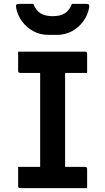

<svg xmlns="http://www.w3.org/2000/svg" viewBox="-20 -965 540 985"><path d="M427 0H84Q73 0 73 -11V-109H186V-591H84Q73 -591 73 -602V-700H416Q427 -700 427 -689V-591H314V-109H416Q427 -109 427 -98ZM349 -945H424Q434 -945 436.5 -940.5Q439 -936 437 -924Q430 -887 407 -855.5Q384 -824 349.5 -805Q315 -786 271 -786H229Q186 -786 151 -805Q116 -824 93 -855.5Q70 -887 63 -924Q61 -936 63.5 -940.5Q66 -945 76 -945H151Q165 -910 189 -896Q213 -882 250 -882Q288 -882 311.5 -896Q335 -910 349 -945Z"/></svg>

Font: Recursive Sn Lnr St SmB
Style: Regular
Weight: 600
Version: Version 1.079;hotconv 1.0.112;makeotfexe 2.5.65598; ttfautoh